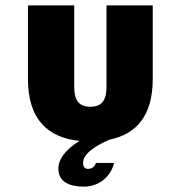

<svg xmlns="http://www.w3.org/2000/svg" viewBox="-20 -519 660 714"><path d="M337 87C333 97 326 109 307 109C288 109 289 88 289 86C289 47 353 15 388 0C488 -20 548 -90 548 -225V-499H376V-195C376 -147 359 -122 316 -122C273 -122 256 -147 256 -195V-499H84V-225C84 -76 157 -7 276 5C254 18 197 57 197 108C197 172 266 175 293 175C346 175 392 140 404 87Z"/></svg>

Font: Maven Pro
Style: Black
Weight: 900
Designer: Joe Prince
Foundry: Joe Prince
Version: Version 1.003